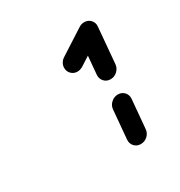

<svg xmlns="http://www.w3.org/2000/svg" viewBox="-85 -729 386 412"><g transform="rotate(-30 108.5 -523.5)"><path d="M151.1 -379.3Q141.5 -379.3 135.4 -385.9Q129.3 -392.6 130 -402.2L136.3 -473.3Q137 -483 144.4 -489.6Q151.9 -496.3 161.1 -496.3Q170.7 -496.3 176.9 -489.6Q183 -483 182.2 -473.3L175.9 -402.2Q175.2 -392.6 168 -385.9Q160.7 -379.3 151.1 -379.3ZM175.9 -666.7Q185.2 -666.7 191.1 -660.7Q197 -654.8 197 -646.3Q197 -639.6 193.9 -633.9Q190.7 -628.1 185.2 -624.8L124.1 -585.6Q117.4 -581.9 111.1 -581.9Q102.2 -581.9 96.1 -588Q90 -594.1 90 -603Q90 -609.3 93.3 -614.8Q96.7 -620.4 102.2 -623.7L163.3 -663Q169.6 -666.7 175.9 -666.7ZM164.4 -532.2Q154.8 -532.2 148.7 -538.9Q142.6 -545.6 143.3 -555.2L151.1 -643.7Q152.2 -653.3 159.4 -660Q166.7 -666.7 175.9 -666.7Q185.6 -666.7 191.9 -659.8Q198.1 -653 197 -643.7L189.3 -555.2Q188.5 -545.6 181.3 -538.9Q174.1 -532.2 164.4 -532.2Z"/></g></svg>

Font: 26F Galaxy Sans
Style: Bold Italic
Weight: 700
Italic angle: -5°
Designer: C₂₉H₂₅N₃O₅
Version: Version 1.200